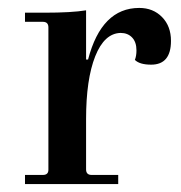

<svg xmlns="http://www.w3.org/2000/svg" viewBox="-20 -464 456 484"><path d="M43 0V-23H88Q102 -23 102 -36V-395Q102 -409 88 -409H43V-432H92Q161 -432 197 -438V-314H202Q236 -444 331 -444Q366 -444 388.5 -421Q411 -398 411 -361Q411 -301 361 -301Q332 -301 320 -313Q324 -323 324 -337Q324 -358 313 -369.5Q302 -381 284 -381Q243 -380 220 -322Q197 -264 197 -164V-37Q197 -23 211 -23H278V0Z"/></svg>

Font: Arapey
Style: Regular
Weight: 400
Designer: Eduardo Rodriguez Tunni
Foundry: Eduardo Rodriguez Tunni
Version: Version 4.000